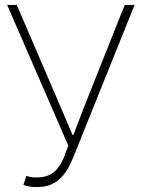

<svg xmlns="http://www.w3.org/2000/svg" viewBox="-20 -746 572 779"><path d="M131 13C207 13 247 -32 277 -107L526 -726H486L324 -319L278 -199H274L223 -319L48 -726H9L257 -155L238 -104C213 -50 185 -26 126 -26C111 -26 98 -28 87 -33L75 4C94 11 107 13 131 13Z"/></svg>

Font: Harano Aji Gothic KR ExtraLight
Style: Regular
Weight: 250
Foundry: Masamichi Hosoda
Version: HaranoAjiGothicKR-ExtraLight version 20220220;ttx 4.29.1